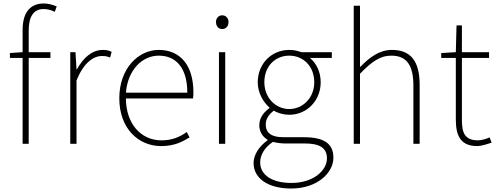

<svg xmlns="http://www.w3.org/2000/svg" viewBox="-20 -827 2858 1104"><path d="M37 -494H110V0H145V-494H270V-527H145V-650C145 -729 171 -775 231 -775C251 -775 273 -770 295 -759L306 -790C281 -801 255 -807 232 -807C156 -807 110 -758 110 -655V-527L37 -522Z M384 0H420V-364C461 -468 519 -505 566 -505C587 -505 596 -503 613 -496L622 -529C604 -538 589 -540 571 -540C508 -540 457 -492 422 -428H420L414 -527H384Z M907 13C985 13 1030 -13 1070 -37L1054 -68C1014 -39 969 -20 909 -20C785 -20 704 -122 704 -261H1090C1092 -275 1092 -286 1092 -297C1092 -453 1015 -540 893 -540C776 -540 666 -434 666 -262C666 -90 774 13 907 13ZM704 -294C715 -427 799 -507 893 -507C992 -507 1057 -437 1057 -294Z M1239 0H1275V-527H1239ZM1258 -660C1278 -660 1294 -675 1294 -701C1294 -723 1278 -739 1258 -739C1237 -739 1222 -723 1222 -701C1222 -675 1237 -660 1258 -660Z M1654 257C1802 257 1897 169 1897 80C1897 -1 1844 -38 1728 -38H1611C1530 -38 1508 -71 1508 -111C1508 -147 1530 -172 1554 -191C1578 -176 1613 -167 1643 -167C1745 -167 1824 -249 1824 -354C1824 -414 1799 -463 1762 -494H1888V-527H1712C1697 -533 1673 -540 1643 -540C1542 -540 1462 -461 1462 -354C1462 -290 1496 -238 1529 -209V-205C1506 -189 1471 -156 1471 -108C1471 -68 1491 -40 1518 -24V-20C1469 15 1438 64 1438 110C1438 198 1520 257 1654 257ZM1643 -200C1567 -200 1500 -263 1500 -354C1500 -449 1565 -507 1643 -507C1722 -507 1787 -448 1787 -354C1787 -263 1720 -200 1643 -200ZM1656 225C1541 225 1476 177 1476 107C1476 68 1497 24 1549 -11C1578 -4 1606 -2 1613 -2H1733C1816 -2 1860 22 1860 84C1860 153 1782 225 1656 225Z M2014 0H2050V-403C2117 -472 2165 -507 2230 -507C2320 -507 2357 -450 2357 -334V0H2393V-339C2393 -475 2342 -540 2234 -540C2161 -540 2106 -498 2050 -441V-560V-794H2014Z M2725 13C2743 13 2776 4 2807 -7L2795 -37C2776 -28 2748 -20 2728 -20C2651 -20 2636 -67 2636 -135V-494H2792V-527H2636V-681H2605L2601 -527L2517 -522V-494H2601V-140C2601 -48 2627 13 2725 13Z"/></svg>

Font: Harano Aji Gothic K1 ExtraLight
Style: Regular
Weight: 250
Foundry: Masamichi Hosoda
Version: HaranoAjiGothicK1-ExtraLight version 20230610;ttx 4.39.4